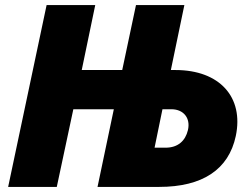

<svg xmlns="http://www.w3.org/2000/svg" viewBox="-20 -734 987 754"><path d="M12 0H203L268 -305H427L363 0H605C775 0 878 -68 906 -200C938 -352 843 -459 669 -459H651L704 -714H514L460 -459H301L354 -714H163ZM587 -154 618 -305H653C701 -305 729 -270 718 -223C708 -181 679 -154 630 -154Z"/></svg>

Font: Noto Sans Black
Style: Italic
Weight: 900
Italic angle: -12°
Designer: Monotype Design Team
Foundry: Monotype Imaging Inc.
Version: Version 2.013